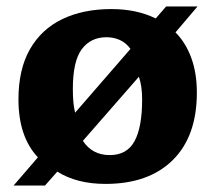

<svg xmlns="http://www.w3.org/2000/svg" viewBox="-20 -554 664 593"><path d="M22 19 97 -68Q37 -132 37 -247Q37 -340 72.5 -402Q108 -464 172.5 -495Q237 -526 324 -526Q402 -526 461 -497L493 -534H590L522 -454Q553 -423 570.5 -376Q588 -329 588 -268Q588 -133 513.5 -59.5Q439 14 306 14Q217 14 157 -24L119 19ZM212 -206 383 -403Q369 -422 350 -430.5Q331 -439 309 -439Q260 -439 232.5 -402Q205 -365 205 -279Q205 -258 206.5 -240Q208 -222 212 -206ZM319 -75Q372 -75 395.5 -118Q419 -161 419 -247Q419 -288 409 -317L236 -119Q265 -75 319 -75Z"/></svg>

Font: Literata 12pt
Style: Bold
Weight: 700
Designer: Latin by Veronika Burian and Jose Scaglione. Greek by Irene Vlachou. Cyrillic by Vera Evstafieva.
Foundry: TypeTogether
Version: Version 3.002